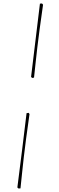

<svg xmlns="http://www.w3.org/2000/svg" viewBox="-20 -820 338 1106"><path d="M165 -371 159 -377Q172 -483 184.5 -588Q197 -693 210 -799L222 -800L228 -793Q216 -708 208 -649.5Q200 -591 195 -546.5Q190 -502 185.5 -461.5Q181 -421 176 -373ZM87 266 80 260Q94 153 107 46Q120 -61 133 -168L145 -170L150 -163Q138 -78 130 -18.5Q122 41 117 86.5Q112 132 107.5 174Q103 216 98 265Z"/></svg>

Font: Labrada Thin
Style: Italic
Weight: 100
Italic angle: -7°
Designer: Mercedes Jáuregui
Foundry: Omnibus-Type Team
Version: Version 1.000; ttfautohint (v1.8.4.7-5d5b)